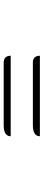

<svg xmlns="http://www.w3.org/2000/svg" viewBox="382 -900 236 1040"><g transform="rotate(-90 500.0 -380.0)"><path d="M680 -478Q718 -478 718 -440H282Q282 -478 342 -478ZM680 -320Q718 -320 718 -282H282Q282 -320 342 -320Z"/></g></svg>

Font: Swei Half Moon CJK SC
Style: Medium
Weight: 500
Version: Version 2.071